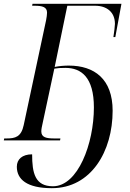

<svg xmlns="http://www.w3.org/2000/svg" viewBox="-40 -734 680 1004"><path d="M231 250C437 250 549 57 549 -155C549 -321 453 -391 320 -391C297 -391 270 -389 246 -384L312 -704H457C518 -704 561 -671 561 -609C561 -600 557 -565 553 -540H563L595 -714H130L128 -704H141C180 -704 206 -698 206 -668C206 -659 204 -643 201 -628L84 -80C71 -18 40 -10 -6 -10H-18L-20 0H274L276 -10H245C203 -10 176 -15 176 -47C176 -58 179 -73 183 -90L244 -375C261 -378 278 -379 302 -379C385 -379 451 -330 451 -172C451 16 368 240 237 240C143 240 128 171 128 73C76 73 48 99 48 138C48 204 101 250 231 250Z"/></svg>

Font: Noto Serif Display SemiCondensed
Style: Italic
Weight: 400
Width: 4
Italic angle: -12°
Designer: Monotype Design Team
Foundry: Monotype Imaging Inc.
Version: Version 2.009